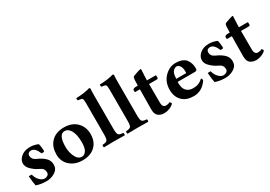

<svg xmlns="http://www.w3.org/2000/svg" viewBox="14 -1491 3226 2294"><g transform="rotate(-30 1626.5 -344.0)"><path d="M47.9 -146Q69.8 -150.9 87.9 -147.9Q103 -93.8 135 -61.3Q167 -28.8 202.1 -28.8Q224.1 -28.8 242.7 -42Q261.2 -55.2 261.2 -78.1Q261.2 -133.3 210 -155.8Q142.1 -186.5 94.2 -238.8Q63.5 -272.9 63 -314Q63 -356.9 97.2 -392.1Q147.9 -443.8 231.9 -443.8Q289.1 -443.8 344.2 -419.9Q357.4 -374 356.9 -314Q343.8 -305.2 317.9 -309.1Q279.8 -401.9 224.1 -401.9Q203.1 -401.9 189.5 -389.9Q175.8 -377.9 175.8 -359.9Q175.8 -304.7 230 -282.2Q307.6 -248.5 346.2 -205.1Q377 -170.9 377 -119.1Q377 -58.1 323 -24.2Q269 9.8 204.1 9.8Q127.9 9.8 64.9 -12.2Q54.7 -54.2 47.9 -146Z M686.5 -401.9Q603.5 -401.9 603.5 -229Q603.5 -160.2 633.1 -96.2Q662.6 -32.2 717.8 -32.2Q751 -32.2 775.9 -67.6Q800.8 -103 800.8 -184.1Q800.8 -286.1 769.5 -344Q738.3 -401.9 686.5 -401.9ZM463.9 -207Q463.9 -307.1 518.6 -370.1Q583 -444.3 702.6 -443.8Q811.5 -443.8 876.2 -379.9Q940.9 -315.9 940.9 -215.8Q940.9 -107.9 872.6 -46.9Q808.6 10.3 701.7 9.8Q599.6 9.8 531.7 -50Q463.9 -109.9 463.9 -207Z M1077.6 -127V-564.9Q1077.6 -614.7 1067.6 -625.5Q1057.6 -636.2 1009.8 -640.1Q1002 -654.3 1006.3 -671.9Q1130.4 -676.8 1194.3 -698.2Q1210.4 -698.2 1210.4 -685.1Q1207.5 -647.9 1207.5 -583V-127Q1207.5 -66.9 1221.9 -50.5Q1236.3 -34.2 1284.7 -32.2Q1289.6 -28.3 1289.6 -15.1Q1289.6 -2 1284.7 2Q1198.7 0 1142.6 0Q1084.5 0 1000.5 2Q995.6 -2 995.6 -14.9Q995.6 -27.8 1000.5 -32.2Q1048.3 -34.2 1063 -50.5Q1077.6 -66.9 1077.6 -127Z M1402.3 -127V-564.9Q1402.3 -614.7 1392.3 -625.5Q1382.3 -636.2 1334.5 -640.1Q1326.7 -654.3 1331.1 -671.9Q1455.1 -676.8 1519 -698.2Q1535.2 -698.2 1535.2 -685.1Q1532.2 -647.9 1532.2 -583V-127Q1532.2 -66.9 1546.6 -50.5Q1561 -34.2 1609.4 -32.2Q1614.3 -28.3 1614.3 -15.1Q1614.3 -2 1609.4 2Q1523.4 0 1467.3 0Q1409.2 0 1325.2 2Q1320.3 -2 1320.3 -14.9Q1320.3 -27.8 1325.2 -32.2Q1373 -34.2 1387.7 -50.5Q1402.3 -66.9 1402.3 -127Z M1689.9 -434.1H1717.8Q1717.8 -535.2 1729 -549.8Q1731.9 -553.7 1741 -557.6Q1750 -561.5 1763.2 -565.7Q1776.4 -569.8 1781.7 -572.3Q1793.5 -577.1 1815.2 -583.5Q1836.9 -589.8 1842.3 -589.8Q1850.1 -589.8 1850.1 -581.1Q1847.2 -534.2 1844.7 -467.8L1843.8 -434.1H1960.9Q1968.8 -434.1 1968.8 -428.2V-397Q1968.8 -383.8 1944.8 -383.8H1843.8Q1843.8 -327.6 1844.2 -236.8Q1844.7 -146 1844.7 -127Q1844.7 -91.8 1857.4 -75.9Q1870.1 -60.1 1889.2 -60.1Q1928.2 -60.1 1945.8 -74.2Q1963.9 -59.1 1963.9 -45.9Q1947.8 -23.9 1908 -7.1Q1868.2 9.8 1828.1 9.8Q1778.3 9.8 1745.1 -18.1Q1715.3 -43.9 1714.8 -105Q1714.8 -252.9 1717.8 -383.8H1652.8Q1647.9 -383.8 1647.9 -390.1V-418.9Q1665 -434.1 1689.9 -434.1Z M2156.7 -274.9H2293Q2294.9 -276.9 2294.9 -295.9Q2294.9 -350.1 2275.4 -376Q2255.9 -401.9 2231 -401.9Q2219.7 -401.9 2203.9 -392.8Q2188 -383.8 2176.8 -368.2Q2158.7 -340.8 2156.7 -274.9ZM2410.6 -128.9Q2425.8 -128.9 2425.8 -98.1Q2351.6 9.8 2238.8 9.8Q2140.6 9.8 2085.9 -40Q2022 -98.1 2022 -198.2Q2022 -307.1 2089.4 -375.5Q2156.7 -443.8 2241.7 -443.8Q2294.9 -443.8 2331.8 -428.5Q2368.7 -413.1 2387.2 -386Q2405.8 -358.9 2413.8 -329.8Q2421.9 -300.8 2421.9 -266.1Q2421.9 -235.4 2393.1 -234.9H2152.8Q2152.8 -232.9 2152.3 -228Q2151.9 -223.1 2151.9 -219.2Q2151.9 -147.5 2184.8 -111.8Q2217.8 -76.2 2277.8 -76.2Q2358.9 -75.7 2410.6 -128.9Z M2516.6 -146Q2538.6 -150.9 2556.6 -147.9Q2571.8 -93.8 2603.8 -61.3Q2635.7 -28.8 2670.9 -28.8Q2692.9 -28.8 2711.4 -42Q2730 -55.2 2730 -78.1Q2730 -133.3 2678.7 -155.8Q2610.8 -186.5 2563 -238.8Q2532.2 -272.9 2531.7 -314Q2531.7 -356.9 2565.9 -392.1Q2616.7 -443.8 2700.7 -443.8Q2757.8 -443.8 2813 -419.9Q2826.2 -374 2825.7 -314Q2812.5 -305.2 2786.6 -309.1Q2748.5 -401.9 2692.9 -401.9Q2671.9 -401.9 2658.2 -389.9Q2644.5 -377.9 2644.5 -359.9Q2644.5 -304.7 2698.7 -282.2Q2776.4 -248.5 2814.9 -205.1Q2845.7 -170.9 2845.7 -119.1Q2845.7 -58.1 2791.7 -24.2Q2737.8 9.8 2672.9 9.8Q2596.7 9.8 2533.7 -12.2Q2523.4 -54.2 2516.6 -146Z M2958.5 -434.1H2986.3Q2986.3 -535.2 2997.6 -549.8Q3000.5 -553.7 3009.5 -557.6Q3018.6 -561.5 3031.7 -565.7Q3044.9 -569.8 3050.3 -572.3Q3062 -577.1 3083.7 -583.5Q3105.5 -589.8 3110.8 -589.8Q3118.7 -589.8 3118.7 -581.1Q3115.7 -534.2 3113.3 -467.8L3112.3 -434.1H3229.5Q3237.3 -434.1 3237.3 -428.2V-397Q3237.3 -383.8 3213.4 -383.8H3112.3Q3112.3 -327.6 3112.8 -236.8Q3113.3 -146 3113.3 -127Q3113.3 -91.8 3126 -75.9Q3138.7 -60.1 3157.7 -60.1Q3196.8 -60.1 3214.4 -74.2Q3232.4 -59.1 3232.4 -45.9Q3216.3 -23.9 3176.5 -7.1Q3136.7 9.8 3096.7 9.8Q3046.9 9.8 3013.7 -18.1Q2983.9 -43.9 2983.4 -105Q2983.4 -252.9 2986.3 -383.8H2921.4Q2916.5 -383.8 2916.5 -390.1V-418.9Q2933.6 -434.1 2958.5 -434.1Z"/></g></svg>

Font: Linux Libertine
Style: Bold
Weight: 700
Designer: Philipp H. Poll
Foundry: Philipp H. Poll
Version: Version 5.0.3